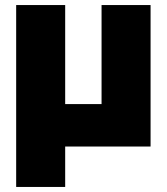

<svg xmlns="http://www.w3.org/2000/svg" viewBox="-20 -580 660 760"><path d="M576 -560V0H238V160H44V-560H238V-168H382V-560Z"/></svg>

Font: Tektur ExtraBold
Style: Regular
Weight: 800
Designer: Adam Jagosz
Foundry: Adam Jagosz
Version: Version 1.005;gftools[0.9.30]